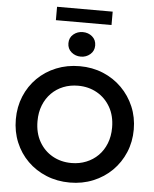

<svg xmlns="http://www.w3.org/2000/svg" viewBox="-68 -1128 965 1200"><g transform="rotate(5 415.0 -528.0)"><path d="M415 15Q335.5 15 267.8 -12.8Q200 -40.5 150 -90Q100 -139.5 72.5 -206Q45 -272.5 45 -350Q45 -428 72.5 -494.5Q100 -561 150 -610.5Q200 -660 267.8 -687.5Q335.5 -715 415 -715Q494 -715 561.5 -687Q629 -659 679 -609Q729 -559 757 -492.8Q785 -426.5 785 -350Q785 -272.5 757 -206Q729 -139.5 679 -90Q629 -40.5 561.5 -12.8Q494 15 415 15ZM415 -107.5Q464.5 -107.5 507.2 -124.8Q550 -142 581.8 -173.8Q613.5 -205.5 631.2 -250.2Q649 -295 649 -350Q649 -423.5 618 -478Q587 -532.5 534 -562.5Q481 -592.5 415 -592.5Q365 -592.5 322.5 -575.5Q280 -558.5 248.2 -526.5Q216.5 -494.5 198.8 -450Q181 -405.5 181 -350Q181 -276.5 211.8 -222Q242.5 -167.5 295.5 -137.5Q348.5 -107.5 415 -107.5ZM415 -775Q381 -775 356 -796.2Q331 -817.5 331 -852Q331 -887 356 -908Q381 -929 415 -929Q449.5 -929 474.2 -908Q499 -887 499 -852Q499 -818 474 -796.5Q449 -775 415 -775ZM240.5 -988.5V-1072.5H589.5V-988.5Z"/></g></svg>

Font: Geologica Roman Medium
Style: Regular
Weight: 500
Designer: Sindre Bremnes, Frode Helland
Foundry: Monokrom Skriftforlag AS
Version: Version 1.010;gftools[0.9.28]